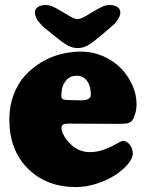

<svg xmlns="http://www.w3.org/2000/svg" viewBox="-20 -735 585 773"><path d="M353 -687Q384.3 -705.6 396.5 -710.2Q408.7 -714.8 422.4 -714.8Q440.4 -714.8 452.4 -706.8Q464.4 -698.7 464.4 -685.5Q464.4 -664.1 440.9 -638.7L395 -599.1Q355.5 -565.4 335.7 -553.5Q315.9 -541.5 292.5 -541.5Q271 -541.5 251.5 -552.5Q231.9 -563.5 200.2 -589.4L151.9 -629.4Q141.1 -640.6 135.7 -647.2Q130.4 -653.8 125.5 -664.3Q120.6 -674.8 120.6 -685.5Q120.6 -698.7 132.6 -706.8Q144.5 -714.8 162.6 -714.8Q176.3 -714.8 188.5 -710.2Q200.7 -705.6 231.9 -687Q235.8 -684.6 246.1 -678.5Q256.3 -672.4 259.8 -670.4Q263.2 -668.5 270.3 -664.8Q277.3 -661.1 282.2 -659.7Q287.1 -658.2 292.5 -657.7Q297.9 -658.2 302.7 -659.7Q307.6 -661.1 314.7 -664.8Q321.8 -668.5 325.2 -670.4Q328.6 -672.4 338.9 -678.5Q349.1 -684.6 353 -687ZM306.6 -527.3Q353 -527.3 395.3 -508.8Q437.5 -490.2 466.6 -460.4Q495.6 -430.7 512.7 -392.6Q529.8 -354.5 529.8 -316.4Q529.8 -293.9 523.4 -274.7Q517.1 -255.4 511.7 -249.5Q504.9 -241.7 494.6 -239Q484.4 -236.3 454.6 -236.3L257.3 -237.3Q240.7 -237.3 234.1 -233.4Q227.5 -229.5 227.5 -219.2Q227.5 -210 232.4 -198.7Q246.1 -168 274.9 -145.3Q303.7 -122.6 342.3 -122.6Q372.6 -122.6 401.9 -134Q431.2 -145.5 450.4 -156.7Q469.7 -168 475.6 -168Q489.7 -168 502.2 -152.8Q514.6 -137.7 514.6 -116.2Q514.6 -97.7 494.9 -74.2Q475.1 -50.8 444.1 -30.3Q413.1 -9.8 370.1 4.2Q327.1 18.1 286.1 18.1Q167 18.1 92.3 -56.2Q17.6 -130.4 17.6 -254.4Q17.6 -307.1 34.4 -352.5Q51.3 -397.9 79.6 -429.4Q107.9 -460.9 145 -483.4Q182.1 -505.9 223.1 -516.6Q264.2 -527.3 306.6 -527.3ZM306.6 -331.1Q345.7 -331.1 345.7 -353.5Q345.7 -388.7 330.3 -409.4Q314.9 -430.2 288.6 -430.2Q266.6 -430.2 252.7 -418Q238.8 -405.8 232.4 -387.2Q227.1 -372.1 227.1 -346.2Q227.1 -337.9 235.1 -335Q243.2 -332 259.8 -332Z"/></svg>

Font: Cooper* Black
Style: Regular
Weight: 900
Designer: Owen Earl
Foundry: indestructible type*
Version: Version 0.001